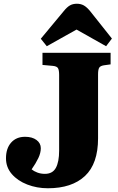

<svg xmlns="http://www.w3.org/2000/svg" viewBox="-20 -992 631 1026"><path d="M236 14Q177 14 125.5 -6Q74 -26 43 -62Q12 -98 12 -146Q12 -199 39.5 -230Q67 -261 114 -261Q152 -261 175 -244Q198 -227 198 -200Q198 -175 185 -147.5Q172 -120 149 -87Q161 -77 179.5 -70Q198 -63 220 -63Q261 -63 278.5 -95Q296 -127 296 -187V-591Q296 -617 290 -627.5Q284 -638 262 -640L207 -645V-710H571V-648L535 -643Q516 -640 510 -630Q504 -620 504 -594V-253Q504 -117 434 -51.5Q364 14 236 14ZM230 -745 198 -785 321 -933Q338 -954 353.5 -963Q369 -972 391 -972Q411 -972 427 -963.5Q443 -955 462 -932L578 -786L547 -745L389 -834Z"/></svg>

Font: Literata 36pt ExtraBold
Style: Regular
Weight: 800
Designer: Latin by Veronika Burian and Jose Scaglione. Greek by Irene Vlachou. Cyrillic by Vera Evstafieva.
Foundry: TypeTogether
Version: Version 3.002